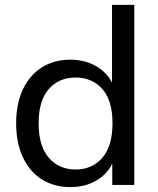

<svg xmlns="http://www.w3.org/2000/svg" viewBox="-20 -756 645 785"><path d="M268 9Q202 9 152 -22Q102 -53 74 -112Q46 -171 46 -252Q46 -333 74 -391.5Q102 -450 152 -481Q202 -512 268 -512Q334 -512 383.5 -479Q433 -446 450 -388H438V-736H529V0H439V-117H450Q434 -58 384.5 -24.5Q335 9 268 9ZM289 -63Q357 -63 398.5 -111Q440 -159 440 -252Q440 -345 398.5 -392Q357 -439 289 -439Q221 -439 179.5 -392Q138 -345 138 -252Q138 -159 179.5 -111Q221 -63 289 -63Z"/></svg>

Font: Mulish ExtraLight Medium
Style: Regular
Weight: 500
Version: Version 3.603